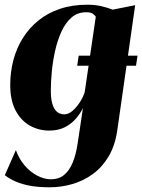

<svg xmlns="http://www.w3.org/2000/svg" viewBox="-28 -544 604 816"><path d="M300 -264.5 306.5 -307.5H556.5L550 -264.5ZM470.5 9.5Q461 74.5 433.8 120.5Q406.5 166.5 366.8 195.5Q327 224.5 279.8 238.2Q232.5 252 182.5 252Q137 252 101.8 245.8Q66.5 239.5 39.8 228Q13 216.5 -7.5 200.5L39.5 94Q52.5 130.5 76.2 158.5Q100 186.5 129.8 202.2Q159.5 218 189 218Q221.5 218 244 199.8Q266.5 181.5 280.8 147.2Q295 113 302 65.5L324.5 -84.5Q312.5 -60 293.2 -38.2Q274 -16.5 246.5 -2.8Q219 11 181 11Q137 11 99.2 -10Q61.5 -31 38.5 -74.2Q15.5 -117.5 15.5 -182.5Q15.5 -237.5 28.8 -288.2Q42 -339 68.8 -381.8Q95.5 -424.5 134.8 -456.5Q174 -488.5 226.2 -506.2Q278.5 -524 343.5 -524Q375 -524 402.2 -517.8Q429.5 -511.5 451 -503L546.5 -522ZM379 -472.5Q375.5 -479.5 366.2 -485.8Q357 -492 338.5 -492Q302 -492 276.2 -469.8Q250.5 -447.5 233.5 -410.5Q216.5 -373.5 206.5 -329.2Q196.5 -285 192.2 -240.2Q188 -195.5 188 -158.5Q188 -128 193 -108.2Q198 -88.5 206.2 -77.5Q214.5 -66.5 224.8 -62.2Q235 -58 245 -58Q263 -58 280.5 -73.2Q298 -88.5 312 -110.5Q326 -132.5 332 -152.5Z"/></svg>

Font: Merriweather 120pt Black
Style: Italic
Weight: 900
Italic angle: -7.8°
Version: Version 2.101